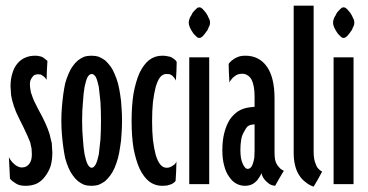

<svg xmlns="http://www.w3.org/2000/svg" viewBox="-20 -658 1315 686"><path d="M167 -113.3Q167 -121.1 166 -129.9Q166 -137.7 165 -146.5Q163.1 -153.3 161.1 -162.1Q159.2 -169.9 157.2 -178.7Q154.3 -188.5 150.4 -198.2Q146.5 -208 141.6 -218.8Q136.7 -229.5 130.9 -241.2Q124 -253.9 117.2 -266.6Q117.2 -266.6 117.2 -266.6Q117.2 -266.6 117.2 -266.6Q108.4 -283.2 102.5 -295.9Q96.7 -308.6 93.8 -318.4Q89.8 -327.1 88.9 -336.9Q86.9 -346.7 86.9 -357.4Q86.9 -357.4 86.9 -357.4Q86.9 -357.4 86.9 -357.4Q86.9 -365.2 88.9 -371.1Q91.8 -377.9 95.7 -382.8Q99.6 -388.7 104.5 -390.6Q110.4 -392.6 116.2 -392.6Q116.2 -392.6 116.2 -392.6Q116.2 -392.6 116.2 -392.6Q121.1 -392.6 126 -391.6Q129.9 -389.6 133.8 -386.7Q137.7 -383.8 140.6 -380.9Q143.6 -377 146.5 -373Q146.5 -373 147.5 -406.2Q149.4 -440.4 149.4 -440.4Q149.4 -440.4 149.4 -440.4Q149.4 -440.4 149.4 -440.4Q147.5 -442.4 143.6 -445.3Q140.6 -448.2 134.8 -452.1Q128.9 -456.1 122.1 -457Q114.3 -459 106.4 -459Q106.4 -459 106.4 -459Q106.4 -459 106.4 -459Q85.9 -459 70.3 -452.1Q53.7 -445.3 42 -430.7Q30.3 -417 24.4 -396.5Q17.6 -376 17.6 -349.6Q17.6 -349.6 17.6 -349.6Q17.6 -349.6 17.6 -349.6Q17.6 -341.8 18.6 -334Q19.5 -326.2 19.5 -319.3Q20.5 -311.5 22.5 -303.7Q24.4 -294.9 27.3 -287.1Q29.3 -278.3 33.2 -269.5Q36.1 -259.8 41 -250Q45.9 -239.3 51.8 -227.5Q57.6 -215.8 64.5 -202.1Q64.5 -202.1 64.5 -202.1Q64.5 -202.1 64.5 -202.1Q72.3 -186.5 78.1 -172.9Q84 -159.2 87.9 -149.4Q90.8 -137.7 92.8 -127Q93.8 -116.2 93.8 -106.4Q93.8 -106.4 93.8 -106.4Q93.8 -106.4 93.8 -106.4Q93.8 -96.7 91.8 -87.9Q89.8 -80.1 85 -73.2Q80.1 -66.4 74.2 -63.5Q67.4 -59.6 57.6 -59.6Q57.6 -59.6 57.6 -59.6Q57.6 -59.6 57.6 -59.6Q49.8 -59.6 43 -63.5Q36.1 -66.4 30.3 -72.3Q24.4 -77.1 19.5 -84Q14.6 -89.8 11.7 -96.7Q11.7 -96.7 13.7 -58.6Q15.6 -19.5 15.6 -19.5Q15.6 -19.5 15.6 -19.5Q15.6 -19.5 15.6 -19.5Q18.6 -16.6 23.4 -11.7Q28.3 -7.8 36.1 -2.9Q43 2 51.8 3.9Q60.5 5.9 71.3 5.9Q71.3 5.9 71.3 5.9Q71.3 5.9 71.3 5.9Q93.8 5.9 111.3 -2Q128.9 -10.7 141.6 -28.3Q154.3 -44.9 161.1 -65.4Q167 -86.9 167 -113.3Q167 -113.3 167 -113.3Q167 -113.3 167 -113.3Z M340.8 -226.6Q340.8 -189.5 338.9 -159.2Q335.9 -128.9 333 -106.4Q328.1 -83 322.3 -71.3Q315.4 -58.6 307.6 -58.6Q307.6 -58.6 307.6 -58.6Q307.6 -58.6 307.6 -58.6Q299.8 -58.6 293 -71.3Q287.1 -83 282.2 -106.4Q278.3 -128.9 276.4 -159.2Q273.4 -189.5 273.4 -226.6Q273.4 -226.6 273.4 -226.6Q273.4 -226.6 273.4 -226.6Q273.4 -263.7 276.4 -293.9Q278.3 -325.2 282.2 -347.7Q287.1 -371.1 293 -382.8Q299.8 -393.6 307.6 -393.6Q307.6 -393.6 307.6 -393.6Q307.6 -393.6 307.6 -393.6Q315.4 -393.6 322.3 -382.8Q328.1 -371.1 333 -347.7Q335.9 -325.2 338.9 -293.9Q340.8 -263.7 340.8 -226.6Q340.8 -226.6 340.8 -226.6Q340.8 -226.6 340.8 -226.6ZM416 -226.6Q416 -252.9 414.1 -275.4Q413.1 -298.8 409.2 -321.3Q406.2 -341.8 401.4 -360.4Q396.5 -377.9 389.6 -393.6Q382.8 -410.2 374 -421.9Q365.2 -433.6 355.5 -442.4Q344.7 -450.2 333 -455.1Q321.3 -459 306.6 -459Q306.6 -459 306.6 -459Q306.6 -459 306.6 -459Q292 -459 280.3 -455.1Q268.6 -450.2 258.8 -442.4Q248 -433.6 240.2 -421.9Q231.4 -410.2 224.6 -393.6Q217.8 -377.9 212.9 -360.4Q209 -341.8 206.1 -321.3Q203.1 -298.8 201.2 -275.4Q199.2 -252.9 199.2 -226.6Q199.2 -226.6 199.2 -226.6Q199.2 -226.6 199.2 -226.6Q199.2 -201.2 201.2 -177.7Q203.1 -154.3 206.1 -132.8Q209 -111.3 212.9 -92.8Q217.8 -75.2 224.6 -58.6Q231.4 -43 240.2 -31.2Q248 -19.5 258.8 -10.7Q268.6 -2.9 280.3 2Q292 5.9 306.6 5.9Q306.6 5.9 306.6 5.9Q306.6 5.9 306.6 5.9Q321.3 5.9 333 2Q344.7 -2.9 355.5 -10.7Q365.2 -19.5 374 -31.2Q382.8 -43 389.6 -58.6Q396.5 -75.2 401.4 -92.8Q406.2 -111.3 409.2 -132.8Q413.1 -154.3 414.1 -177.7Q416 -201.2 416 -226.6Q416 -226.6 416 -226.6Q416 -226.6 416 -226.6Z M611.3 -436.5Q611.3 -436.5 611.3 -436.5Q611.3 -436.5 611.3 -436.5Q609.4 -440.4 605.5 -444.3Q600.6 -448.2 594.7 -452.1Q587.9 -456.1 579.1 -457Q571.3 -459 559.6 -459Q559.6 -459 559.6 -459Q559.6 -459 559.6 -459Q533.2 -459 512.7 -443.4Q493.2 -427.7 478.5 -397.5Q464.8 -366.2 457 -323.2Q450.2 -280.3 450.2 -225.6Q450.2 -225.6 450.2 -225.6Q450.2 -225.6 450.2 -225.6Q450.2 -170.9 457 -128.9Q464.8 -86.9 478.5 -55.7Q493.2 -25.4 512.7 -9.8Q533.2 5.9 559.6 5.9Q559.6 5.9 559.6 5.9Q559.6 5.9 559.6 5.9Q568.4 5.9 576.2 4.9Q584 2.9 589.8 1Q595.7 -1 600.6 -4.9Q604.5 -7.8 607.4 -11.7Q607.4 -11.7 609.4 -46.9Q610.4 -81.1 610.4 -81.1Q610.4 -81.1 610.4 -81.1Q610.4 -81.1 610.4 -81.1Q608.4 -76.2 605.5 -72.3Q602.5 -69.3 597.7 -66.4Q592.8 -62.5 586.9 -60.5Q582 -58.6 575.2 -58.6Q575.2 -58.6 575.2 -58.6Q575.2 -58.6 575.2 -58.6Q562.5 -58.6 552.7 -70.3Q543 -82 536.1 -105.5Q530.3 -127.9 526.4 -158.2Q523.4 -188.5 523.4 -224.6Q523.4 -224.6 523.4 -224.6Q523.4 -224.6 523.4 -224.6Q523.4 -262.7 526.4 -293Q530.3 -324.2 536.1 -346.7Q543 -370.1 551.8 -381.8Q561.5 -393.6 574.2 -393.6Q574.2 -393.6 574.2 -393.6Q574.2 -393.6 574.2 -393.6Q581.1 -393.6 586.9 -392.6Q591.8 -390.6 596.7 -386.7Q600.6 -382.8 603.5 -378.9Q606.4 -375 608.4 -370.1Q608.4 -370.1 610.4 -403.3Q611.3 -436.5 611.3 -436.5Z M727.5 0Q727.5 0 727.5 -58.6Q727.5 -117.2 727.5 -192.4Q727.5 -252.9 727.5 -312.5Q727.5 -371.1 727.5 -409.2Q727.5 -429.7 727.5 -441.4Q727.5 -453.1 727.5 -453.1Q727.5 -453.1 692.4 -453.1Q656.2 -453.1 656.2 -453.1Q656.2 -453.1 656.2 -394.5Q656.2 -335.9 656.2 -260.7Q656.2 -227.5 656.2 -195.3Q656.2 -162.1 656.2 -131.8Q656.2 -76.2 656.2 -38.1Q656.2 0 656.2 0Q656.2 0 692.4 0Q727.5 0 727.5 0ZM730.5 -577.1Q730.5 -581.1 729.5 -585Q728.5 -588.9 725.6 -593.8Q723.6 -598.6 721.7 -602.5Q718.8 -607.4 715.8 -612.3Q712.9 -616.2 710 -619.1Q707 -623 704.1 -626Q700.2 -628.9 697.3 -630.9Q694.3 -631.8 692.4 -631.8Q692.4 -631.8 692.4 -631.8Q692.4 -631.8 692.4 -631.8Q689.5 -631.8 686.5 -630.9Q683.6 -628.9 680.7 -626Q677.7 -623 673.8 -619.1Q670.9 -616.2 668 -612.3Q665 -607.4 663.1 -602.5Q660.2 -598.6 658.2 -593.8Q656.2 -588.9 655.3 -585Q654.3 -581.1 654.3 -577.1Q654.3 -577.1 654.3 -577.1Q654.3 -577.1 654.3 -577.1Q654.3 -573.2 655.3 -569.3Q656.2 -565.4 658.2 -560.5Q660.2 -555.7 663.1 -550.8Q665 -546.9 668 -543Q670.9 -538.1 673.8 -535.2Q677.7 -531.2 680.7 -528.3Q683.6 -525.4 686.5 -523.4Q689.5 -522.5 692.4 -522.5Q692.4 -522.5 692.4 -522.5Q692.4 -522.5 692.4 -522.5Q694.3 -522.5 697.3 -523.4Q700.2 -525.4 704.1 -528.3Q707 -531.2 710 -535.2Q712.9 -538.1 715.8 -543Q718.8 -546.9 721.7 -550.8Q723.6 -555.7 725.6 -560.5Q728.5 -565.4 729.5 -569.3Q730.5 -573.2 730.5 -577.1Q730.5 -577.1 730.5 -577.1Q730.5 -577.1 730.5 -577.1Z M889.6 -120.1Q889.6 -120.1 889.6 -120.1Q889.6 -120.1 889.6 -120.1Q889.6 -105.5 888.7 -94.7Q886.7 -83 883.8 -74.2Q880.9 -64.5 876 -59.6Q871.1 -54.7 865.2 -54.7Q865.2 -54.7 865.2 -54.7Q865.2 -54.7 865.2 -54.7Q859.4 -54.7 855.5 -59.6Q850.6 -64.5 846.7 -74.2Q842.8 -83 840.8 -94.7Q838.9 -107.4 838.9 -122.1Q838.9 -122.1 838.9 -122.1Q838.9 -122.1 838.9 -122.1Q838.9 -142.6 841.8 -159.2Q844.7 -175.8 851.6 -186.5Q857.4 -198.2 863.3 -205.1Q870.1 -210.9 876 -211.9Q876 -211.9 882.8 -212.9Q889.6 -213.9 889.6 -213.9Q889.6 -213.9 889.6 -167Q889.6 -120.1 889.6 -120.1ZM994.1 -47.9Q994.1 -47.9 994.1 -47.9Q994.1 -47.9 994.1 -47.9Q987.3 -50.8 981.4 -55.7Q975.6 -61.5 970.7 -68.4Q965.8 -75.2 962.9 -86.9Q960.9 -98.6 960.9 -114.3Q960.9 -114.3 960.9 -138.7Q960.9 -163.1 960.9 -195.3Q960.9 -234.4 960.9 -270.5Q960.9 -305.7 960.9 -305.7Q960.9 -305.7 960.9 -305.7Q960.9 -305.7 960.9 -305.7Q960.9 -343.8 954.1 -372.1Q947.3 -400.4 933.6 -419.9Q919.9 -439.5 900.4 -449.2Q881.8 -459 856.4 -459Q856.4 -459 856.4 -459Q856.4 -459 856.4 -459Q846.7 -459 836.9 -457Q828.1 -454.1 820.3 -450.2Q812.5 -445.3 806.6 -440.4Q800.8 -435.5 796.9 -429.7Q796.9 -429.7 797.9 -396.5Q799.8 -363.3 799.8 -363.3Q799.8 -363.3 799.8 -363.3Q799.8 -363.3 799.8 -363.3Q801.8 -368.2 806.6 -374Q810.5 -379.9 817.4 -384.8Q824.2 -390.6 831.1 -392.6Q837.9 -394.5 845.7 -394.5Q845.7 -394.5 845.7 -394.5Q845.7 -394.5 845.7 -394.5Q855.5 -394.5 863.3 -389.6Q872.1 -384.8 877.9 -375Q883.8 -364.3 886.7 -348.6Q889.6 -333 889.6 -313.5Q889.6 -313.5 889.6 -294.9Q889.6 -276.4 889.6 -276.4Q889.6 -276.4 879.9 -275.4Q871.1 -274.4 871.1 -274.4Q871.1 -274.4 871.1 -274.4Q871.1 -274.4 871.1 -274.4Q848.6 -271.5 831.1 -260.7Q813.5 -249 800.8 -230.5Q788.1 -210 781.2 -182.6Q774.4 -155.3 774.4 -121.1Q774.4 -121.1 774.4 -121.1Q774.4 -121.1 774.4 -121.1Q774.4 -88.9 781.2 -65.4Q787.1 -42 798.8 -26.4Q809.6 -9.8 824.2 -2Q838.9 5.9 855.5 5.9Q855.5 5.9 855.5 5.9Q855.5 5.9 855.5 5.9Q865.2 5.9 875 2.9Q883.8 0 891.6 -6.8Q899.4 -12.7 904.3 -21.5Q910.2 -29.3 914.1 -39.1Q914.1 -39.1 914.1 -39.1Q914.1 -39.1 914.1 -39.1Q916 -30.3 920.9 -22.5Q925.8 -14.6 932.6 -8.8Q939.5 -2 947.3 2Q954.1 4.9 962.9 5.9Q962.9 5.9 978.5 -21.5Q994.1 -47.9 994.1 -47.9Z M1130.9 -44.9Q1130.9 -44.9 1130.9 -44.9Q1130.9 -44.9 1130.9 -44.9Q1123 -48.8 1117.2 -55.7Q1111.3 -61.5 1108.4 -71.3Q1104.5 -79.1 1102.5 -90.8Q1100.6 -101.6 1100.6 -115.2Q1100.6 -115.2 1100.6 -182.6Q1100.6 -250 1100.6 -337.9Q1100.6 -406.2 1100.6 -475.6Q1100.6 -543.9 1100.6 -586.9Q1100.6 -610.4 1100.6 -624Q1100.6 -637.7 1100.6 -637.7Q1100.6 -637.7 1065.4 -637.7Q1029.3 -637.7 1029.3 -637.7Q1029.3 -637.7 1029.3 -570.3Q1029.3 -502 1029.3 -414.1Q1029.3 -377 1029.3 -337.9Q1029.3 -299.8 1029.3 -265.6Q1029.3 -200.2 1029.3 -156.2Q1029.3 -112.3 1029.3 -112.3Q1029.3 -112.3 1029.3 -112.3Q1029.3 -112.3 1029.3 -112.3Q1029.3 -86.9 1034.2 -67.4Q1039.1 -46.9 1048.8 -32.2Q1058.6 -16.6 1072.3 -6.8Q1085 3.9 1100.6 8.8Q1100.6 8.8 1116.2 -17.6Q1130.9 -44.9 1130.9 -44.9Z M1243.2 0Q1243.2 0 1243.2 -58.6Q1243.2 -117.2 1243.2 -192.4Q1243.2 -252.9 1243.2 -312.5Q1243.2 -371.1 1243.2 -409.2Q1243.2 -429.7 1243.2 -441.4Q1243.2 -453.1 1243.2 -453.1Q1243.2 -453.1 1208 -453.1Q1171.9 -453.1 1171.9 -453.1Q1171.9 -453.1 1171.9 -394.5Q1171.9 -335.9 1171.9 -260.7Q1171.9 -227.5 1171.9 -195.3Q1171.9 -162.1 1171.9 -131.8Q1171.9 -76.2 1171.9 -38.1Q1171.9 0 1171.9 0Q1171.9 0 1208 0Q1243.2 0 1243.2 0ZM1246.1 -577.1Q1246.1 -581.1 1245.1 -585Q1244.1 -588.9 1241.2 -593.8Q1239.3 -598.6 1237.3 -602.5Q1234.4 -607.4 1231.4 -612.3Q1228.5 -616.2 1225.6 -619.1Q1222.7 -623 1219.7 -626Q1215.8 -628.9 1212.9 -630.9Q1210 -631.8 1208 -631.8Q1208 -631.8 1208 -631.8Q1208 -631.8 1208 -631.8Q1205.1 -631.8 1202.1 -630.9Q1199.2 -628.9 1196.3 -626Q1193.4 -623 1189.5 -619.1Q1186.5 -616.2 1183.6 -612.3Q1180.7 -607.4 1178.7 -602.5Q1175.8 -598.6 1173.8 -593.8Q1171.9 -588.9 1170.9 -585Q1169.9 -581.1 1169.9 -577.1Q1169.9 -577.1 1169.9 -577.1Q1169.9 -577.1 1169.9 -577.1Q1169.9 -573.2 1170.9 -569.3Q1171.9 -565.4 1173.8 -560.5Q1175.8 -555.7 1178.7 -550.8Q1180.7 -546.9 1183.6 -543Q1186.5 -538.1 1189.5 -535.2Q1193.4 -531.2 1196.3 -528.3Q1199.2 -525.4 1202.1 -523.4Q1205.1 -522.5 1208 -522.5Q1208 -522.5 1208 -522.5Q1208 -522.5 1208 -522.5Q1210 -522.5 1212.9 -523.4Q1215.8 -525.4 1219.7 -528.3Q1222.7 -531.2 1225.6 -535.2Q1228.5 -538.1 1231.4 -543Q1234.4 -546.9 1237.3 -550.8Q1239.3 -555.7 1241.2 -560.5Q1244.1 -565.4 1245.1 -569.3Q1246.1 -573.2 1246.1 -577.1Q1246.1 -577.1 1246.1 -577.1Q1246.1 -577.1 1246.1 -577.1Z"/></svg>

Font: AgendaMediumCondGoodkids
Style: AgendaMediumCondGoodkids
Weight: 500
Designer: ""
Version: ""